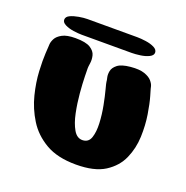

<svg xmlns="http://www.w3.org/2000/svg" viewBox="-94 -567 634 655"><g transform="rotate(20 222.5 -240.0)"><path d="M297 -480Q310 -480 328 -477.5Q346 -475 359 -468.5Q372 -462 372 -451Q372 -441 359 -434.5Q346 -428 328 -425.5Q310 -423 297 -423H116Q103 -423 85.5 -425.5Q68 -428 55 -434.5Q42 -441 42 -451Q42 -462 55 -468Q68 -474 85.5 -477Q103 -480 116 -480ZM23 -346Q23 -346 23.5 -355Q24 -364 30 -375.5Q36 -387 52.5 -396Q69 -405 100 -405Q138 -405 154.5 -394.5Q171 -384 174.5 -369.5Q178 -355 176 -341.5Q174 -328 174 -323Q174 -319 174.5 -293.5Q175 -268 178 -233Q181 -198 188 -164Q195 -130 208 -107.5Q221 -85 242 -86Q263 -87 270 -108Q277 -129 275.5 -160Q274 -191 268 -222Q262 -253 256 -275.5Q250 -298 250 -301Q250 -305 247.5 -315.5Q245 -326 247.5 -339Q250 -352 264 -363Q278 -374 310 -377Q342 -380 360.5 -373.5Q379 -367 387.5 -357Q396 -347 398 -338.5Q400 -330 400 -330Q400 -330 407 -306Q414 -282 420 -244.5Q426 -207 424.5 -165Q423 -123 406.5 -85.5Q390 -48 352.5 -24Q315 0 248 0Q181 0 138 -25Q95 -50 70.5 -89.5Q46 -129 35 -173Q24 -217 22 -256.5Q20 -296 21.5 -321Q23 -346 23 -346Z"/></g></svg>

Font: Nerko One
Style: Regular
Weight: 400
Designer: Nermin Kahrimanovic
Foundry: Nermin Kahrimanovic
Version: Version 1.101